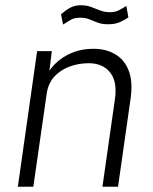

<svg xmlns="http://www.w3.org/2000/svg" viewBox="-20 -712 582 732"><path d="M48 0 121.5 -517H177.5L168.5 -442.5Q184 -465.5 208.5 -484.5Q233 -503.5 265.2 -514.8Q297.5 -526 336.5 -526Q384 -526 419.2 -505.2Q454.5 -484.5 470.8 -442.5Q487 -400.5 478 -337L430 0H370.5L418 -333Q428 -400 400 -435.5Q372 -471 318 -471Q280 -471 245.2 -458.2Q210.5 -445.5 187 -419.8Q163.5 -394 158 -354.5L107 0ZM220.5 -618.5 212.5 -657.5Q229.5 -672.5 247 -682.2Q264.5 -692 288.5 -692Q309.5 -692 327 -685.5Q344.5 -679 361.8 -672.2Q379 -665.5 399.5 -665.5Q418.5 -665.5 432.5 -672.5Q446.5 -679.5 461.5 -689.5L469.5 -645.5Q457.5 -637.5 439 -628.5Q420.5 -619.5 392 -619.5Q368.5 -619.5 352.2 -625.8Q336 -632 321 -638.2Q306 -644.5 286 -644.5Q263 -644.5 248.8 -636Q234.5 -627.5 220.5 -618.5Z"/></svg>

Font: Public Sans Thin ExtraLight
Style: Italic
Weight: 250
Italic angle: -8°
Version: Version 2.001